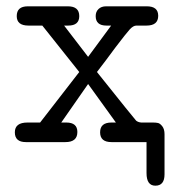

<svg xmlns="http://www.w3.org/2000/svg" viewBox="-20 -450 565 608"><path d="M67 -62H107L231 -222L114 -369H70Q33 -369 33 -399Q33 -430 68 -430H195Q231 -430 231 -399Q231 -369 196 -369H183L259 -270L332 -369H317Q283 -369 283 -399Q283 -413 292 -421.5Q301 -430 316 -430H445Q481 -430 481 -400Q481 -369 444 -369H412Q402 -369 391 -357Q380 -345 345 -299Q312 -254 287 -222Q406 -73 411 -68Q417 -63 427 -62H464Q474 -62 480.5 -60.5Q487 -59 494 -50Q501 -41 501 -25V102Q501 138 472 138Q444 138 444 98V0H333Q297 0 297 -31Q297 -62 333 -62H347L259 -184L174 -62H190Q225 -62 225 -32Q225 0 187 0H62Q27 0 27 -31Q27 -62 67 -62Z"/></svg>

Font: CMU Typewriter Text
Style: Regular
Weight: 500
Monospace: yes
Version: Version 0.7.0